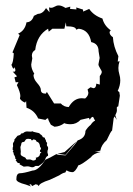

<svg xmlns="http://www.w3.org/2000/svg" viewBox="-20 -468 484 700"><path d="M230.5 -77.6Q249 -109.9 278.3 -109.9L290.5 -108.9Q302.2 -118.7 302.2 -129.9L299.3 -142.1L310.1 -149.9L320.3 -146.5Q330.6 -146.5 331.1 -163.1L343.8 -159.7V-190.9Q351.1 -199.7 351.1 -206.5Q351.1 -209 345 -218.8Q338.9 -228.5 338.9 -233.4L343.3 -256.8L339.4 -281.2Q339.4 -309.1 312.5 -314.5Q304.7 -358.9 267.1 -363.3L257.3 -359.9Q257.3 -372.1 221.7 -372.1L220.2 -386.7L214.8 -363.3H170.9L157.7 -352.5L155.3 -363.3Q114.7 -339.4 108.4 -286.1Q96.2 -278.8 96.2 -265.1L97.7 -254.9L93.8 -232.9Q93.8 -217.3 105 -199.2L102.1 -194.8Q102.1 -180.2 115.5 -165.3Q128.9 -150.4 128.9 -140.6Q128.9 -126.5 147 -126.5L150.9 -132.8L177.2 -90.8H201.7Q211.9 -78.6 230.5 -77.6ZM93.3 211.9 74.7 205.1Q39.6 196.3 39.6 186Q39.6 163.6 53 163.6Q66.4 163.6 98.6 153.8Q120.1 153.8 145.5 114.3Q160.6 108.4 185.5 93.8Q189.5 97.2 218.8 98.6Q258.8 53.2 263.2 43.9Q291.5 35.2 291.5 9.3Q298.8 -3.4 310.5 -12.7Q319.3 -25.9 326.7 -27.8L319.3 -42Q312.5 -42 307.6 -31.2L304.2 -38.1L273.9 -31.2Q258.3 -15.1 237.8 -15.1Q222.7 -15.1 214.4 -19Q198.7 -6.8 178.7 -5.9L165.5 -13.2Q156.2 -28.3 155.3 -36.6Q150.4 -36.6 145.5 -30.8L119.1 -36.1Q106.4 -65.4 76.7 -75.2L75.2 -99.6L71.3 -93.8Q57.6 -99.6 52.7 -108.4L54.2 -117.7Q54.2 -131.3 41.5 -157.7L47.4 -168.5L37.1 -168L32.7 -186Q41.5 -188 41.5 -190.4L26.4 -207L30.8 -206.5Q36.1 -206.5 36.1 -212.9L33.7 -223.6Q32.2 -217.8 29.8 -217.8Q26.4 -217.8 21.5 -231.9Q28.3 -238.3 30.3 -273.4L25.4 -276.9L51.8 -340.3L45.9 -345.2Q70.8 -356 76.7 -386.7Q96.2 -387.2 103.5 -410.2L118.2 -417.5Q135.7 -417.5 147.9 -438.5L160.6 -423.3L158.7 -440.9L166 -439.5Q172.4 -439.5 179.4 -443.8Q186.5 -448.2 194.3 -448.2Q204.6 -448.2 218.8 -439L236.3 -443.8L235.4 -435.5L258.8 -433.6L257.8 -440.9L282.7 -433.1L283.2 -425.8L305.2 -435.5Q321.3 -411.6 353.5 -400.4Q359.9 -374.5 383.8 -357.4L379.4 -351.6Q379.4 -339.8 391.6 -332.5Q393.6 -297.9 411.6 -263.2L409.2 -243.2L416 -245.1Q411.6 -231.9 411.6 -220.2Q411.6 -209 415 -197.8Q418.5 -186.5 418.5 -175.3Q418.5 -156.2 409.2 -136.7L415 -132.3L417 -119.1L411.1 -80.1Q407.7 -80.1 405.8 -76.2L406.2 -65.9Q406.2 -59.1 400.4 -47.9L405.8 -30.8L397.9 -43.5L394.5 -37.6L388.7 7.8Q383.8 10.7 369.1 43Q349.6 59.6 345.7 81.5L325.7 85L347.2 85.9Q319.8 92.3 312 105Q275.4 134.3 266.1 134.3Q253.9 159.7 244.1 159.7Q231.4 159.2 222.7 152.8L217.8 161.1Q210.9 161.1 195.8 171.4L161.6 187.5Q123 199.7 121.6 210.4L116.2 205.1Q112.8 205.1 110.4 203.6L97.2 210.4L92.8 203.6L86.9 205.1ZM218.8 96.7 189.9 92.8 215.3 86.4 259.8 46.9ZM97.7 141.8Q93.8 141.8 89.6 140.1Q85.4 138.4 79.1 138.4L66.7 139.6L51.3 131.1L52.5 127.2L44.7 126L37.1 116.2L40 111.8L36.1 111.6Q36.1 104.2 33 99.5Q29.8 94.7 29.8 93.3L30 92.3Q30 89.4 26.4 83L29.3 80.8L26.1 78.1Q26.1 72 26.4 70.2Q26.6 68.4 27.6 66.4Q27.8 65.9 27.8 64.7L27.1 56.9Q27.1 53.5 29.9 49.8Q32.7 46.1 32.7 44.2L32 41.5L43.7 27.1L53.5 23.9L57.6 18.6L64.5 17.6Q68.6 12.5 77.4 11.2L93.5 12L97.9 10.5Q100.6 12.9 111.7 14.9Q122.8 16.8 124.4 18.9Q126 21 127.6 22Q129.2 22.9 130.6 23.9Q134 26.1 136 31.7L143.6 34.4Q143.6 38.6 145.5 40.5Q147.5 42.5 147.5 44.4L147.2 45.7Q147.2 47.9 152.1 53.5L150.9 56.9L151.1 62.5L155 68.4L155.5 72.5Q155.5 77.1 153.1 81.8V89.6Q155.3 93 155.3 97.4L155 99.9Q151.1 101.8 149.4 103.8Q146.7 106.9 144.5 113.5Q140.6 124.8 120.8 137H109.4Q103.8 141.8 97.7 141.8ZM101.8 117.2Q104.7 117.2 108.2 115.4Q111.6 113.5 111.6 110.8L110.1 107.2Q125.2 105 126.2 91.6L131.1 87.9L125.5 84.7L126.2 79.3Q129.4 76.4 129.4 73.5Q129.4 70.6 126.2 67.6Q125.2 59.1 123 55.4Q120.8 51.8 118.5 50.4Q116.2 49.1 114.3 48.5Q112.3 47.9 111.8 45.2Q111.1 41.3 101.3 40.3Q98.6 43.9 96.7 43.9Q94.2 43.9 92.8 39.1L82.8 38.1Q77.6 38.1 75.4 39.8Q73.2 41.5 72.1 43.7Q71 45.9 69.6 47.7Q68.1 49.6 64.6 49.8Q61 50 59.7 51.6Q58.3 53.2 57.9 55.3Q57.4 57.4 57.1 59.7Q56.9 62 55.7 64L54.4 68.1L55.9 84.7L55.2 92.8Q55.2 96.9 57.9 99.1Q60.5 101.3 64 102.8Q67.4 104.2 70.4 105.7Q73.5 107.2 74.2 109.6Q75.4 113.8 80.8 113.8L86.9 113.3Q91.8 113.3 95.1 115.2Q98.4 117.2 101.8 117.2Z"/></svg>

Font: Truetypewriter PolyglOTT
Style: Regular
Weight: 400
Designer: Sergey Beatoff a.k.a. Sam_T
Version: Version 3.76